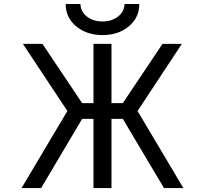

<svg xmlns="http://www.w3.org/2000/svg" viewBox="-20 -956 1040 978"><path d="M456.1 2V-350.6H398.4L189.5 2H89.8L323.2 -390.6L96.7 -732.4H196.3L398.4 -430.7H456.1V-732.4H547.9V-430.7H605.5L807.6 -732.4H906.2L680.7 -390.6L914.1 2H815.4L605.5 -350.6H547.9V2ZM314.5 -935.5H389.6Q391.6 -895.5 423.3 -871.1Q455.1 -846.7 502 -846.7Q548.8 -846.7 581.1 -871.6Q613.3 -896.5 614.3 -935.5H689.5Q689.5 -866.2 636.2 -821.8Q583 -777.3 502.4 -777.3Q421.9 -777.3 368.2 -821.8Q314.5 -866.2 314.5 -935.5Z"/></svg>

Font: GenEi Gothic M Regular
Style: Regular
Weight: 400
Designer: o_tamon (Modified); [Source Han Sans]
Ryoko NISHIZUKA  (kana & ideographs); Paul D. Hunt (Latin, Greek & Cyrillic); Wenl
Version: Version 1.1a;Original Version 1.004